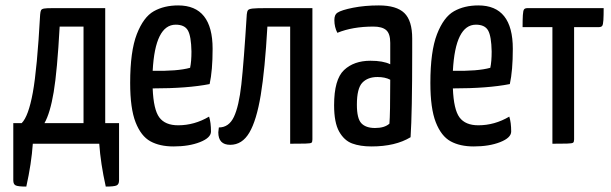

<svg xmlns="http://www.w3.org/2000/svg" viewBox="-20 -530 2254 708"><path d="M370 158Q351 73 346 0H101Q96 73 77 158Q48 158 38.5 154Q29 150 29 135V-76H60Q85 -101 101 -188.5Q117 -276 128 -476Q129 -488 131.5 -492.5Q134 -497 142.5 -498.5Q151 -500 173 -500H368V-76H419V135Q419 150 409.5 154Q400 158 370 158ZM144 -76H288V-432H200Q191 -268 178 -190.5Q165 -113 144 -76Z M460 0ZM751 -100Q758 -78 758 -45Q758 -22 717.5 -6Q677 10 620 10Q569 10 534.5 -9Q500 -28 480 -79Q460 -130 460 -224Q460 -341 484.5 -404Q509 -467 547 -488.5Q585 -510 637 -510Q764 -510 764 -350Q764 -270 753 -220Q672 -204 543 -204Q546 -126 567.5 -97Q589 -68 637 -68Q697 -68 751 -100ZM543 -269Q634 -267 681 -280Q686 -303 686 -340Q685 -396 673 -417.5Q661 -439 628 -439Q552 -439 543 -269Z M1050 0V-432H966Q957 -273 941.5 -179.5Q926 -86 899.5 -41Q873 4 829 4Q785 4 785 -42Q785 -46 787 -60Q824 -60 842.5 -99Q861 -138 870 -219Q879 -300 890 -477Q891 -488 894.5 -492.5Q898 -497 911.5 -498.5Q925 -500 959 -500H1132V-16Q1132 -7 1129 -4Q1126 -1 1106 -0.5Q1086 0 1050 0Z M1212 0ZM1494 -24Q1438 10 1350 10Q1308 10 1278.5 -1Q1249 -12 1230.5 -45Q1212 -78 1212 -142Q1212 -237 1248.5 -271.5Q1285 -306 1346 -306Q1393 -306 1419 -293V-372Q1419 -406 1404 -419Q1389 -432 1357 -432Q1280 -432 1224 -409Q1213 -430 1213 -456Q1213 -476 1224 -483Q1239 -493 1282 -501.5Q1325 -510 1377 -510Q1442 -510 1471 -482Q1500 -454 1500 -388V-335Q1500 -115 1494 -24ZM1372 -246Q1336 -246 1316 -225Q1296 -204 1296 -144Q1296 -93 1312.5 -75.5Q1329 -58 1363 -58Q1398 -58 1416 -74Q1419 -108 1419 -236Q1400 -246 1372 -246Z M1567 0ZM1858 -100Q1865 -78 1865 -45Q1865 -22 1824.5 -6Q1784 10 1727 10Q1676 10 1641.5 -9Q1607 -28 1587 -79Q1567 -130 1567 -224Q1567 -341 1591.5 -404Q1616 -467 1654 -488.5Q1692 -510 1744 -510Q1871 -510 1871 -350Q1871 -270 1860 -220Q1779 -204 1650 -204Q1653 -126 1674.5 -97Q1696 -68 1744 -68Q1804 -68 1858 -100ZM1650 -269Q1741 -267 1788 -280Q1793 -303 1793 -340Q1792 -396 1780 -417.5Q1768 -439 1735 -439Q1659 -439 1650 -269Z M2017 0V-430H1907Q1907 -457 1908 -474Q1909 -491 1912.5 -495.5Q1916 -500 1925 -500H2206Q2206 -473 2205 -456Q2204 -439 2200.5 -434.5Q2197 -430 2188 -430H2097V-16Q2097 -7 2093.5 -4Q2090 -1 2070.5 -0.5Q2051 0 2017 0Z"/></svg>

Font: Yanone Kaffeesatz
Style: Regular
Weight: 400
Designer: Yanone (Cyrillic: Daniel Pouzeot & Huerta Tipografica)
Foundry: Yanone
Version: Version 1.100;PS 001.100;hotconv 1.0.70;makeotf.lib2.5.58329